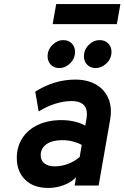

<svg xmlns="http://www.w3.org/2000/svg" viewBox="-20 -916 614 948"><path d="M219 12Q145 12 104 -28.8Q63 -69.5 63 -136Q63 -192 90.5 -234.2Q118 -276.5 168 -299.8Q218 -323 284.5 -323Q317 -323 348.8 -315.5Q380.5 -308 401 -295.5L406 -324Q424.5 -417 332.5 -417Q295 -417 252.5 -403.8Q210 -390.5 171 -365.5L154 -463.5Q248.5 -523 351 -523Q412.5 -523 454.8 -498.2Q497 -473.5 515.5 -429.2Q534 -385 524 -326L467 0H348.5L355.5 -41Q333 -16.5 295.5 -2.2Q258 12 219 12ZM251 -94.5Q282.5 -94.5 315 -106.5Q347.5 -118.5 373.5 -141L383.5 -200.5Q365 -211 340 -217.5Q315 -224 287 -224Q237.5 -224 209.2 -203.8Q181 -183.5 181 -149.5Q181 -123.5 199.8 -109Q218.5 -94.5 251 -94.5ZM452.5 -580Q426 -580 410.2 -596.8Q394.5 -613.5 394.5 -637.5Q394.5 -671 418.2 -694.5Q442 -718 472 -718Q498.5 -718 514.5 -701.2Q530.5 -684.5 530.5 -660.5Q530.5 -627 506 -603.5Q481.5 -580 452.5 -580ZM272.5 -580Q246.5 -580 230.8 -596.8Q215 -613.5 215 -637.5Q215 -671 239.2 -694.5Q263.5 -718 291.5 -718Q319 -718 334.8 -701.2Q350.5 -684.5 350.5 -660.5Q350.5 -627 326.5 -603.5Q302.5 -580 272.5 -580ZM240 -797 257.5 -896H574.5L557 -797Z"/></svg>

Font: Overpass
Style: Bold Italic
Weight: 700
Italic angle: -10°
Designer: Delve Withrington, Dave Bailey, Thomas Jockin
Foundry: Delve Fonts LLC
Version: Version 4.000; ttfautohint (v1.8.3)